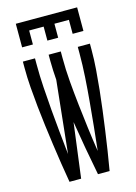

<svg xmlns="http://www.w3.org/2000/svg" viewBox="-140 -1028 779 1101"><g transform="rotate(-15 250.0 -477.5)"><path d="M131 0Q121 -58 112 -116Q103 -174 95 -232Q87 -290 79.5 -348Q72 -406 66 -464.5Q60 -523 55.5 -581.5Q51 -640 51 -698V-735H123V-698Q123 -630 127.5 -562Q132 -494 137.5 -426.5Q143 -359 150 -291.5Q157 -224 164 -156L209 -585Q207 -613 205.5 -641.5Q204 -670 204 -698V-735H276V-698Q276 -627 282 -555.5Q288 -484 296 -413Q304 -342 313 -271Q322 -200 333 -129Q341 -200 348 -271Q355 -342 361.5 -413Q368 -484 372.5 -555.5Q377 -627 377 -698V-735H449V-698Q449 -640 444.5 -581.5Q440 -523 434 -464.5Q428 -406 420.5 -348Q413 -290 405 -232Q397 -174 388 -116Q379 -58 369 0H300Q284 -81 269.5 -162.5Q255 -244 242 -325L200 0ZM68 -815V-955H432V-815H368V-898H282V-815H218V-898H132V-815Z"/></g></svg>

Font: Moesevka
Style: Regular
Weight: 400
Monospace: yes
Designer: Belleve Invis
Foundry: Belleve Invis
Version: Version 32.5.0; ttfautohint (v1.8.4)